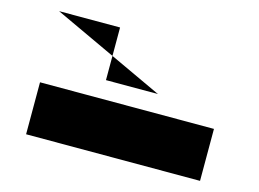

<svg xmlns="http://www.w3.org/2000/svg" viewBox="-79 -683 1108 821"><g transform="rotate(15 475.0 -272.5)"><path d="M590 -312 90 -545H360V-312ZM90 -230V0H860V-230Z"/></g></svg>

Font: Hussar Dziwak
Style: Regular
Weight: 400
Version: Version 1.022